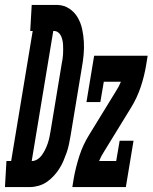

<svg xmlns="http://www.w3.org/2000/svg" viewBox="-75 -755 616 775"><path d="M-55 0 -49 -105H-30L57 -630H47L53 -735H79H158Q184 -734 205 -720Q226 -706 238.5 -684.5Q251 -663 256.5 -638Q262 -613 263.5 -586.5Q265 -560 262.5 -533.5Q260 -507 255 -480L210 -208Q207 -191 203.5 -173.5Q200 -156 194 -139Q188 -122 181 -105.5Q174 -89 164 -73.5Q154 -58 141 -44Q128 -30 113 -20Q98 -10 80.5 -5Q63 0 46 0ZM53 -105Q66 -105 77 -112.5Q88 -120 95.5 -131Q103 -142 108.5 -153.5Q114 -165 118 -177Q122 -189 124.5 -201Q127 -213 129 -225L174 -497Q176 -507 177.5 -517Q179 -527 179.5 -536.5Q180 -546 180 -555.5Q180 -565 179.5 -574.5Q179 -584 177 -593Q175 -602 171 -610.5Q167 -619 159.5 -624.5Q152 -630 142 -630H140ZM217 0 223 -37Q231 -81 245.5 -126Q260 -171 285 -211L393 -387Q399 -396 404 -405.5Q409 -415 413 -425H344L330 -343H274L305 -530H521L515 -493Q508 -449 493 -404Q478 -359 453 -319L345 -143Q339 -134 334 -124.5Q329 -115 325 -105H394L408 -187H464L433 0Z"/></svg>

Font: Iosevka Curly Slab XBdObl
Style: Regular
Weight: 800
Italic angle: -9°
Monospace: yes
Designer: Belleve Invis
Foundry: Belleve Invis
Version: Version 11.1.0; ttfautohint (v1.8.3)